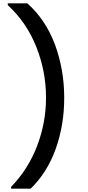

<svg xmlns="http://www.w3.org/2000/svg" viewBox="-20 -954 532 1160"><path d="M27 -934V-923C104 -852 161 -768 200 -669C239 -570 258 -469 258 -364C258 -263 240 -166 204 -72C168 22 116 104 47 175V186H165C230 123 281 44 316 -53C351 -150 368 -253 368 -364C368 -477 349 -584 312 -685C274 -786 218 -869 145 -934Z"/></svg>

Font: Poppins Medium
Style: Regular
Weight: 500
Designer: Ninad Kale (Devanagari), Jonny Pinhorn (Latin)
Foundry: Indian Type Foundry
Version: 4.004